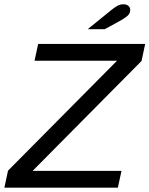

<svg xmlns="http://www.w3.org/2000/svg" viewBox="-21 -872 694 892"><path d="M-0.7 0 16.3 -79.2 522.6 -589.8H139.4L156.3 -668H653.5L636.6 -588.8L130.6 -78.2H543.5L526.5 0ZM386.2 -736.2 494.9 -824.3Q513.3 -839.3 526.1 -845.8Q539 -852.2 552.4 -852.2Q566.3 -852.2 575.1 -845.1Q584 -838 584 -825.8Q584 -809.4 570.8 -797.9Q557.6 -786.4 532.2 -772.7L465.4 -736.2Z"/></svg>

Font: Atkinson Hyperlegible Mono ExtraLight
Style: Italic
Weight: 200
Italic angle: -12°
Monospace: yes
Designer: Elliott Scott, Megan Eiswerth, Linus Boman, Theodore Petrosky, Letters from Sweden
Foundry: Applied Design Works, Letters from Sweden
Version: Version 2.001